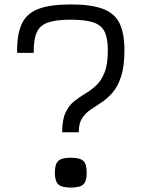

<svg xmlns="http://www.w3.org/2000/svg" viewBox="-20 -834 640 868"><path d="M261 -236Q261 -292 276 -324.2Q291 -356.5 314.5 -375.5Q338 -394.5 364.2 -410Q390.5 -425.5 414 -447Q437.5 -468.5 452.5 -505.8Q467.5 -543 467.5 -606.5Q467.5 -660.5 452.8 -690.8Q438 -721 401.2 -733Q364.5 -745 299 -745Q232.5 -745 196 -732Q159.5 -719 145.5 -686.2Q131.5 -653.5 132.5 -595H57.5Q56 -677.5 78 -725.2Q100 -773 153.2 -793.5Q206.5 -814 299 -814Q390.5 -814 443.8 -794.5Q497 -775 519.8 -730Q542.5 -685 542.5 -606.5Q542.5 -533.5 527.5 -488Q512.5 -442.5 489 -415.5Q465.5 -388.5 439.2 -371.2Q413 -354 389.5 -338.2Q366 -322.5 351 -299.2Q336 -276 336 -236ZM300 14Q259 14 243.5 -0.5Q228 -15 228 -53.5Q228 -92 243.5 -106.5Q259 -121 300 -121Q341.5 -121 356.8 -106.5Q372 -92 372 -53.5Q372 -15 356.8 -0.5Q341.5 14 300 14Z"/></svg>

Font: Victor Mono Thin
Style: Regular
Weight: 100
Monospace: yes
Designer: Rune Bjørnerås
Version: Version 1.561;gftools[0.9.30]